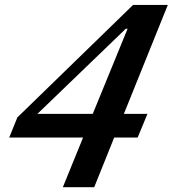

<svg xmlns="http://www.w3.org/2000/svg" viewBox="-20 -782 721 802"><path d="M242.5 0 327 -207.5H18.5L52.5 -291.5L536 -761.5H681L497.5 -306.5H596L555 -207.5H457L373.5 0ZM136.5 -306.5H367.5L513 -662H505.5Z"/></svg>

Font: Libre Caslon Text
Style: Italic
Weight: 400
Italic angle: -22.583°
Designer: Pablo Impallari, Rodrigo Fuenzalida, Katja Schimmel
Foundry: Pablo Impallari, Rodrigo Fuenzalida
Version: Version 2.000